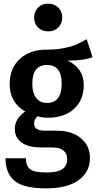

<svg xmlns="http://www.w3.org/2000/svg" viewBox="-20 -815 527 1052"><path d="M188.5 -773.5Q210 -795 244 -795Q278 -795 299.5 -773.5Q321 -752 321 -719Q321 -686 299.5 -664.5Q278 -643 244 -643Q210 -643 188.5 -664.5Q167 -686 167 -719Q167 -752 188.5 -773.5ZM455 -600 487 -502Q441 -483 350 -483Q439 -442 439 -348Q439 -268 386 -219Q333 -170 243 -170Q210 -170 187 -178Q167 -163 167 -138Q167 -99 224 -99H291Q375 -99 424 -57Q473 -15 473 50Q473 127 411 172Q349 217 232 217Q109 217 59.5 175.5Q10 134 10 52H122Q122 94 145 112Q168 130 233 130Q296 130 322 111.5Q348 93 348 58Q348 -7 265 -7H209Q133 -7 97 -35Q61 -63 61 -108Q61 -165 118 -204Q33 -254 33 -354Q33 -441 89 -492.5Q145 -544 237 -543Q288 -543 330.5 -551.5Q373 -560 396.5 -570.5Q420 -581 455 -600ZM237 -459Q157 -459 157 -356Q157 -306 178 -278.5Q199 -251 237 -251Q318 -251 318 -357Q318 -459 237 -459Z"/></svg>

Font: Fira Sans Condensed Medium
Style: Regular
Weight: 500
Width: 3
Designer: Carrois Corporate & Edenspiekermann AG
Foundry: Carrois Corporate GbR & Edenspiekermann AG
Version: Version 4.203;PS 004.203;hotconv 1.0.88;makeotf.lib2.5.64775